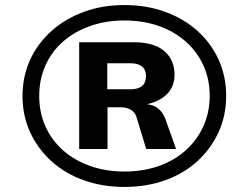

<svg xmlns="http://www.w3.org/2000/svg" viewBox="-20 -732 952 759"><path d="M472 7Q385 7 311 -19.5Q237 -46 183 -95Q129 -144 99 -209.5Q69 -275 69 -352Q69 -430 99 -495.5Q129 -561 183.5 -609.5Q238 -658 311 -685Q384 -712 472 -712Q560 -712 633.5 -685Q707 -658 760.5 -610Q814 -562 844 -496.5Q874 -431 874 -353Q874 -275 844 -209.5Q814 -144 760.5 -95Q707 -46 633 -19.5Q559 7 472 7ZM472 -54Q547 -54 608.5 -76Q670 -98 714.5 -138Q759 -178 784 -233Q809 -288 809 -353Q809 -419 784 -473.5Q759 -528 714.5 -567.5Q670 -607 608.5 -629Q547 -651 472 -651Q398 -651 336 -629Q274 -607 229 -567.5Q184 -528 159.5 -473Q135 -418 135 -353Q135 -287 159.5 -232.5Q184 -178 229 -138Q274 -98 336 -76Q398 -54 472 -54ZM293 -143V-565H510Q588 -565 629 -530.5Q670 -496 670 -436Q670 -392 642 -362Q614 -332 561 -320L573 -318Q596 -313 611 -298Q626 -283 634 -261L676 -143H558L519 -271Q513 -289 496.5 -298.5Q480 -308 456 -308H384L405 -323V-143ZM404 -379H495Q526 -379 541.5 -392Q557 -405 557 -431Q557 -457 541 -469.5Q525 -482 495 -482H404Z"/></svg>

Font: Nunito Sans 7pt SemiExpanded ExtraBold
Style: Italic
Weight: 800
Width: 6
Italic angle: -9°
Designer: Vernon Adams
Foundry: Vernon Adams
Version: Version 3.101;gftools[0.9.27]